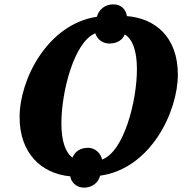

<svg xmlns="http://www.w3.org/2000/svg" viewBox="-20 -799 853 882"><path d="M366 63C402 63 431 42 440 8C673 -24 797 -287 797 -456C797 -631 691 -715 563 -725C559 -753 539 -779 501 -779C463 -779 435 -757 425 -722C199 -688 70 -435 70 -261C70 -96 169 -1 303 11C305 34 328 63 366 63ZM313 -75C281 -98 262 -150 262 -233C262 -376 320 -607 418 -646C424 -622 449 -599 482 -599C520 -599 544 -617 553 -641C588 -620 609 -568 609 -481C609 -336 550 -103 449 -66C443 -95 417 -120 385 -120C347 -120 324 -102 313 -75Z"/></svg>

Font: Noto Serif SemiCondensed Black
Style: Italic
Weight: 900
Width: 4
Italic angle: -12°
Designer: Monotype Design Team
Foundry: Monotype Imaging Inc.
Version: Version 2.014